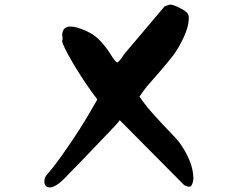

<svg xmlns="http://www.w3.org/2000/svg" viewBox="-20 -823 1040 840"><path d="M174 -29Q174 -48 188 -62Q222 -100 279 -183.5Q336 -267 370 -326L406 -388Q360 -446 302 -542Q252 -627 252 -644Q252 -648 254 -650Q254 -651 252 -674Q256 -707 288 -707Q314 -707 356 -688L372 -680Q398 -667 423 -639.5Q448 -612 466 -582Q486 -550 493 -550Q500 -550 524 -587L700 -795Q712 -800 724 -803Q736 -803 761 -791Q786 -779 794 -771Q806 -762 806 -746Q806 -706 783 -658Q760 -610 738 -581Q716 -552 673 -502.5Q630 -453 622 -444Q618 -439 606 -423L590 -400L610 -373Q634 -338 744 -224Q776 -191 801 -139.5Q826 -88 826 -41Q826 -30 821 -18Q816 -6 808 -6Q800 -6 786 -13L504 -297Q496 -285 442 -229Q316 -97 280 -61Q228 -3 198 -3Q186 -3 180 -10.5Q174 -18 174 -29Z"/></svg>

Font: NaniFont Regular
Style: Regular
Weight: 400
Designer: Nanigashitei
Version: Version 1.036